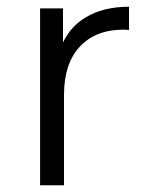

<svg xmlns="http://www.w3.org/2000/svg" viewBox="-20 -550 441 570"><path d="M99 0V-525H167V-424Q190 -472 234 -498Q286 -530 363 -530V-461Q359 -461 355 -461.5Q351 -462 347 -462Q264 -462 217 -411.5Q170 -361 170 -268V0Z"/></svg>

Font: Modern
Style: Small
Weight: 400
Designer: Julieta Ulanovsky
Foundry: Julieta Ulanovsky
Version: Version 8.000